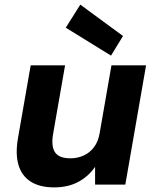

<svg xmlns="http://www.w3.org/2000/svg" viewBox="-20 -800 676 832"><path d="M215 12Q152 12 113 -13Q74 -38 60 -85.5Q46 -133 58 -202L113 -517H262L210 -219Q201 -166 218.5 -140Q236 -114 285 -114Q316 -114 342.5 -126Q369 -138 387.5 -162.5Q406 -187 412 -224L463 -517H613L523 0H392V-77Q364 -36 319.5 -12Q275 12 215 12ZM461 -559 265 -680 328 -780 513 -644Z"/></svg>

Font: DM Sans 11pt Black
Style: Italic
Weight: 900
Italic angle: -10°
Version: Version 4.004;gftools[0.9.30]